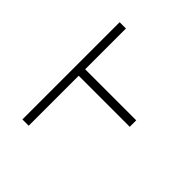

<svg xmlns="http://www.w3.org/2000/svg" viewBox="-151 -628 735 735"><g transform="rotate(45 216.5 -261.0)"><path d="M391.6 -303.7V-268.6H115.2V2H81.1V-524.4H115.2V-303.7Z"/></g></svg>

Font: Gen Shin Gothic ExtraLight
Style: Regular
Weight: 100
Designer: [Source Han Sans]
Ryoko NISHIZUKA  (kana & ideographs); Paul D. Hunt (Latin, Greek & Cyrillic); Wenlong ZHANG  (bopomofo
Version: Version 1.002.20150607